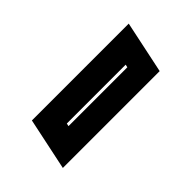

<svg xmlns="http://www.w3.org/2000/svg" viewBox="-12 -523 443 443"><g transform="rotate(-45 209.0 -302.0)"><path d="M37.5 -238 64.5 -366H380.5L353.5 -238ZM115 -297H307L308.5 -304H116.5Z"/></g></svg>

Font: Tourney Condensed ExtraBold
Style: Italic
Weight: 800
Width: 3
Italic angle: -12°
Designer: Tyler Finck
Foundry: Etcetera Type Co
Version: Version 1.010; ttfautohint (v1.8.3)